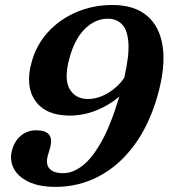

<svg xmlns="http://www.w3.org/2000/svg" viewBox="-20 -735 676 770"><path d="M203 14.5Q137 14.5 94.5 -6Q52 -26.5 35 -59.8Q18 -93 28 -131.5Q38 -170 64.2 -191.2Q90.5 -212.5 125.5 -212.5Q201 -212.5 180.5 -141L171.5 -110Q162.5 -76.5 178.8 -58.5Q195 -40.5 234 -40.5Q271.5 -40.5 310.5 -70.2Q349.5 -100 387.2 -167.5Q425 -235 458.5 -348Q419 -313.5 366.8 -292.5Q314.5 -271.5 259.5 -271.5Q163.5 -271.5 121.8 -330.5Q80 -389.5 107 -486.5Q126 -555.5 173 -606.8Q220 -658 286.8 -686.5Q353.5 -715 431.5 -715Q519 -715 570.2 -671.2Q621.5 -627.5 632.8 -545.8Q644 -464 611.5 -350Q577 -230.5 515.8 -149.2Q454.5 -68 374.5 -26.8Q294.5 14.5 203 14.5ZM258 -500Q236 -419 259 -378.5Q282 -338 332.5 -338Q372.5 -338 412.2 -361.5Q452 -385 478 -422.5Q498.5 -510.5 495 -562.5Q491.5 -614.5 469.5 -637.2Q447.5 -660 412.5 -660Q362 -660 320.5 -619.2Q279 -578.5 258 -500Z"/></svg>

Font: Fraunces 9pt Soft SemiBold
Style: Italic
Weight: 600
Italic angle: -16°
Version: Version 1.000;[b76b70a41]